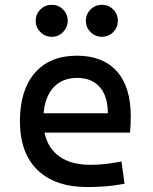

<svg xmlns="http://www.w3.org/2000/svg" viewBox="-20 -755 626 785"><path d="M337.9 9.8Q205.6 9.8 133.5 -59.8Q61.5 -129.4 61.5 -259.8Q61.5 -386.7 122.6 -457Q183.6 -527.3 294.9 -527.3Q399.9 -527.3 457.3 -463.9Q514.6 -400.4 514.6 -279.3Q514.6 -243.7 511.7 -212.9H148.4V-292H420.9Q420.9 -361.8 387.7 -399.2Q354.5 -436.5 295.9 -436.5Q230 -436.5 193.6 -391.6Q157.2 -346.7 157.2 -264.6Q157.2 -174.8 207.3 -127.9Q257.3 -81.1 349.6 -81.1Q381.8 -81.1 413.1 -84.7Q444.3 -88.4 476.6 -94.7L489.3 -3.9Q443.4 4.9 405.3 7.3Q367.2 9.8 337.9 9.8ZM396.5 -604.5Q369.6 -604.5 350.3 -623.8Q331.1 -643.1 331.1 -669.9Q331.1 -697.3 350.3 -716.3Q369.6 -735.4 396.5 -735.4Q423.8 -735.4 442.9 -716.3Q461.9 -697.3 461.9 -669.9Q461.9 -643.1 442.9 -623.8Q423.8 -604.5 396.5 -604.5ZM191.4 -604.5Q164.6 -604.5 145.3 -623.8Q126 -643.1 126 -669.9Q126 -697.3 145.3 -716.3Q164.6 -735.4 191.4 -735.4Q218.8 -735.4 237.8 -716.3Q256.8 -697.3 256.8 -669.9Q256.8 -643.1 237.8 -623.8Q218.8 -604.5 191.4 -604.5Z"/></svg>

Font: Cascadia Mono
Style: Regular
Weight: 400
Monospace: yes
Designer: Aaron Bell
Foundry: Saja Typeworks
Version: Version 2404.023